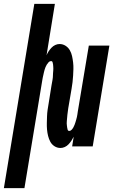

<svg xmlns="http://www.w3.org/2000/svg" viewBox="-73 -755 593 990"><path d="M-53 215 104 -735H210L167 -470Q171 -480 177.5 -490Q184 -500 192.5 -509Q201 -518 212 -523Q223 -528 234 -528Q251 -528 265 -519Q279 -510 287 -496Q295 -482 298.5 -466Q302 -450 304 -433Q306 -416 305.5 -399Q305 -382 304 -365Q303 -348 301 -331Q299 -314 296 -297L281 -209Q280 -203 279 -197.5Q278 -192 277.5 -186.5Q277 -181 276 -175Q275 -169 274.5 -163.5Q274 -158 273.5 -152.5Q273 -147 272.5 -141.5Q272 -136 271.5 -130Q271 -124 271 -118.5Q271 -113 272 -107.5Q273 -102 273.5 -96.5Q274 -91 276 -85.5Q278 -80 284 -80Q291 -80 296.5 -86Q302 -92 305.5 -98.5Q309 -105 311.5 -111.5Q314 -118 316 -124.5Q318 -131 320 -138Q322 -145 323.5 -151.5Q325 -158 326 -165Q327 -172 328 -179L385 -520H491L405 0H299L307 -50Q302 -40 295.5 -30Q289 -20 280.5 -11Q272 -2 261 3Q250 8 239 8Q222 8 208 -1Q194 -10 186.5 -24Q179 -38 175 -54Q171 -70 169.5 -87Q168 -104 168.5 -121Q169 -138 169.5 -155Q170 -172 172.5 -189Q175 -206 178 -223L192 -311Q193 -317 194 -322.5Q195 -328 196 -333.5Q197 -339 198 -345Q199 -351 199.5 -356.5Q200 -362 200 -367.5Q200 -373 200.5 -378.5Q201 -384 201.5 -390Q202 -396 202 -401.5Q202 -407 201.5 -412.5Q201 -418 200.5 -423.5Q200 -429 198 -434.5Q196 -440 190 -440Q183 -440 177.5 -434Q172 -428 168 -421.5Q164 -415 161.5 -408.5Q159 -402 157 -395.5Q155 -389 153.5 -382Q152 -375 150.5 -368.5Q149 -362 147.5 -355Q146 -348 145 -341L53 215Z"/></svg>

Font: Iosevka Term Curly XBd Obl
Style: Regular
Weight: 800
Italic angle: -9°
Designer: Belleve Invis
Foundry: Belleve Invis
Version: Version 32.3.0